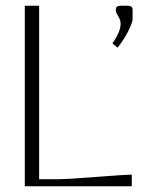

<svg xmlns="http://www.w3.org/2000/svg" viewBox="-20 -653 506 673"><path d="M374 -501Q402.8 -541.5 402.8 -569.8Q402.8 -582.5 394.5 -595.9Q386.2 -609.4 386.2 -615.2V-620.1Q386.2 -632.8 402.8 -632.8H428.2Q444.8 -632.8 444.8 -620.1V-586.9Q444.8 -574.2 429.7 -544.2Q414.6 -514.2 392.1 -485.8ZM66.9 0V-632.8H117.2V-24.9H184.1Q216.3 -24.9 319.8 -33Q423.3 -41 441.9 -41V0Z"/></svg>

Font: Resagokr
Style: Light
Weight: 300
Designer: gluk
Foundry: gluk
Version: Version 0.95